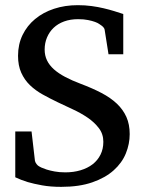

<svg xmlns="http://www.w3.org/2000/svg" viewBox="-20 -707 561 743"><path d="M481.9 -188Q481.9 -149.9 467 -113.3Q452.1 -76.7 419.9 -47.9Q387.7 -19 337.4 -1.5Q287.1 16.1 216.8 16.1Q175.8 16.1 143.3 10.3Q110.8 4.4 87.4 -2.4Q60.5 -10.7 39.1 -21V-198.2H102.1L115.2 -85Q116.2 -79.1 121.3 -72.3Q126.5 -65.4 131.8 -63L140.1 -58.6Q147.5 -55.2 160.2 -51Q172.9 -46.9 191.2 -43.5Q209.5 -40 232.9 -40Q264.6 -40 291.7 -48.1Q318.8 -56.2 338.4 -71.3Q357.9 -86.4 368.9 -108.4Q379.9 -130.4 379.9 -158.2Q379.9 -188.5 362.5 -211.2Q345.2 -233.9 319.1 -251.7Q293 -269.5 262.2 -283.7Q231.4 -297.9 204.1 -311Q173.3 -325.7 145.3 -341.3Q117.2 -356.9 95.9 -377.4Q74.7 -397.9 62.3 -425.5Q49.8 -453.1 49.8 -491.2Q49.8 -535.6 67.4 -571.8Q85 -607.9 116 -633.5Q147 -659.2 189.2 -673.1Q231.4 -687 280.8 -687Q309.1 -687 334.2 -683.6Q359.4 -680.2 381.1 -675Q402.8 -669.9 421.6 -664.1Q440.4 -658.2 457 -652.8V-497.1H399.9L384.8 -592.8Q383.8 -597.7 379.2 -602.5Q374.5 -607.4 370.1 -609.9Q369.1 -610.4 363.8 -614.3Q358.4 -618.2 347.9 -622.1Q337.4 -626 321 -629.4Q304.7 -632.8 282.2 -632.8Q252 -632.8 228 -624Q204.1 -615.2 187.5 -599.4Q170.9 -583.5 161.9 -562Q152.8 -540.5 152.8 -515.1Q152.8 -492.2 161.9 -473.4Q170.9 -454.6 188.7 -438.7Q206.5 -422.9 232.4 -409.2Q258.3 -395.5 292 -382.8Q337.4 -365.7 372.8 -347.2Q408.2 -328.6 432.4 -305.7Q456.5 -282.7 469.2 -254.2Q481.9 -225.6 481.9 -188Z"/></svg>

Font: Charis SIL Afr
Style: Regular
Weight: 400
Foundry: SIL International
Version: Version 5.000